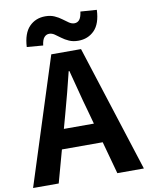

<svg xmlns="http://www.w3.org/2000/svg" viewBox="-106 -1035 853 1107"><g transform="rotate(-10 320.5 -481.5)"><path d="M-3.8 0 233.3 -740.8H407.5L644.9 0H489.5L383.7 -385.9Q366.9 -444.1 351.2 -506.3Q335.5 -568.5 319.4 -627.9H315.4Q300.9 -567.7 284.7 -505.9Q268.5 -444.1 252.5 -385.9L146.3 0ZM143.3 -190.1V-304.8H495.4V-190.1ZM401.1 -790.9Q370.6 -790.9 347.4 -801.3Q324.1 -811.6 306.2 -825.2Q288.3 -838.8 273 -849.2Q257.8 -859.6 241.6 -859.6Q224.4 -859.6 212.3 -845.8Q200.3 -832.1 196.3 -799.1L101.4 -806.8Q105.8 -886.6 142.8 -924.7Q179.8 -962.8 236.9 -962.8Q267.3 -962.8 290.6 -952.4Q313.9 -942 331.8 -928.3Q349.7 -914.6 365.3 -904.2Q381 -893.9 396.4 -893.9Q414.4 -893.9 425.8 -907.7Q437.2 -921.6 441.5 -954.6L536.5 -947.9Q533.2 -867.1 495.7 -829Q458.1 -790.9 401.1 -790.9Z"/></g></svg>

Font: Noto Sans SC Thin
Style: Regular
Weight: 100
Designer: Ryoko NISHIZUKA 西塚涼子 (kana, bopomofo & ideographs); Paul D. Hunt (Latin, Greek & Cyrillic); Sandoll Communications 산돌커뮤니
Foundry: Adobe
Version: Version 2.004-H2;hotconv 1.0.118;makeotfexe 2.5.65603